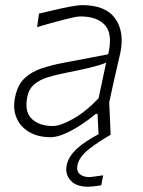

<svg xmlns="http://www.w3.org/2000/svg" viewBox="-20 -525 559 748"><path d="M177 9.5Q127.5 9.5 92.8 -11.2Q58 -32 43.5 -68.2Q29 -104.5 39.5 -150Q49.5 -196.5 77.5 -221.8Q105.5 -247 143.8 -259.2Q182 -271.5 223 -279.5L401.5 -313.5Q420 -392 389.5 -426.5Q359 -461 293 -461Q277.5 -461 230 -448.8Q182.5 -436.5 124.5 -419.5L132 -472Q155 -477.5 188 -485.2Q221 -493 252.2 -499Q283.5 -505 300.5 -505Q391.5 -505 428.8 -452.8Q466 -400.5 448.5 -317.5Q444 -296 437.5 -270Q431 -244 424 -211L405.5 -126.5Q407 -94.5 408.2 -65Q409.5 -35.5 411 0H364L360 -81.5H353.5Q326 -58.5 294.2 -37.8Q262.5 -17 231.8 -3.8Q201 9.5 177 9.5ZM186.5 -34Q214 -34 263.2 -61Q312.5 -88 364 -142L393.5 -281Q383.5 -276.5 367.2 -271.5Q351 -266.5 319.8 -259Q288.5 -251.5 232.5 -240.5Q197 -233.5 166.2 -224Q135.5 -214.5 114.2 -197Q93 -179.5 86.5 -148.5Q74.5 -90 103.8 -62Q133 -34 186.5 -34ZM324 202.5Q276.5 202.5 254.5 177.5Q232.5 152.5 240 117.5Q247.5 84 279 54.8Q310.5 25.5 374.5 -8L377 -21.5L395 -22.5L411 0Q365 26 327.2 55.5Q289.5 85 282 117Q277 141 290.5 153Q304 165 330 165Q342 163.5 354.8 161.8Q367.5 160 382 158L374.5 197Q358 199.5 344.8 201Q331.5 202.5 324 202.5Z"/></svg>

Font: Commissioner Loud ExtraLight
Style: Italic
Weight: 200
Italic angle: -12°
Designer: Kostas Bartsokas
Foundry: Kostas Bartsokas
Version: Version 1.000; ttfautohint (v1.8.3)